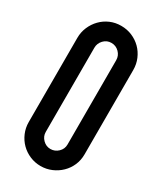

<svg xmlns="http://www.w3.org/2000/svg" viewBox="-188 -799 741 878"><g transform="rotate(30 182.5 -360.0)"><path d="M35 -582Q35 -612 46.5 -639Q58 -666 78 -686.5Q98 -707 124.5 -718.5Q151 -730 182 -730Q213 -730 240 -718.5Q267 -707 287 -687Q307 -667 318.5 -640Q330 -613 330 -582V-137Q330 -106 318.5 -79.5Q307 -53 286.5 -33Q266 -13 239 -1.5Q212 10 182 10Q152 10 125 -1.5Q98 -13 78 -33Q58 -53 46.5 -80Q35 -107 35 -137ZM240 -582Q240 -606 223 -623Q206 -640 182 -640Q158 -640 141.5 -622.5Q125 -605 125 -582V-137Q125 -114 142 -97Q159 -80 182 -80Q205 -80 222.5 -96.5Q240 -113 240 -137Z"/></g></svg>

Font: Berliner Wand
Style: Regular
Weight: 400
Designer: Peter Wiegel
Foundry: Peter Wiegel
Version: Version 1.000